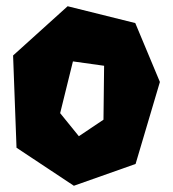

<svg xmlns="http://www.w3.org/2000/svg" viewBox="-20 -590 555 616"><path d="M173 -227 233 -153 312 -206 314 -379 214 -393ZM22 -412 197 -570 414 -516 493 -327 415 -64 217 6 33 -116Z"/></svg>

Font: Super Mario
Style: Regular
Weight: 400
Version: Version 1.0